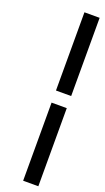

<svg xmlns="http://www.w3.org/2000/svg" viewBox="-154 -620 455 829"><g transform="rotate(20 74.0 -205.0)"><path d="M148.4 -232.4H78.6V-591.8H148.4ZM148.4 182.1H78.6V-176.8H148.4Z"/></g></svg>

Font: Meera
Style: Regular
Weight: 400
Designer: Hussain KH and Suresh P for Swathanthra Malayalam Computing (SMC)
Version: Version 7.0.0+20221109